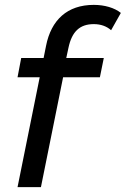

<svg xmlns="http://www.w3.org/2000/svg" viewBox="-20 -768 516 788"><path d="M365 -669C394 -669 418 -660 436 -644L476 -715C450 -736 409 -748 365 -748C256 -748 190 -686 169 -580L159 -530H67L52 -451H143L52 0H148L239 -451H390L406 -530H252L261 -572C275 -638 307 -669 365 -669Z"/></svg>

Font: AWKNG-Font Medium
Style: Italic
Weight: 500
Italic angle: -11.3°
Designer: Awakening Church
Foundry: Awakening Church
Version: Version 1.700;PS 001.700;hotconv 1.0.88;makeotf.lib2.5.64775